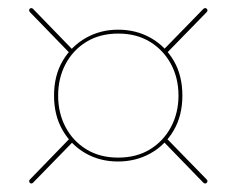

<svg xmlns="http://www.w3.org/2000/svg" viewBox="-20 -583 578 469"><path d="M53.5 -145Q51.5 -143 51.2 -140.8Q51 -138.5 53 -136.5Q54.5 -134.5 57 -134.8Q59.5 -135 61.5 -137.5L159 -237.5L151 -245.5ZM52.5 -561.5Q51 -560 51.2 -557.5Q51.5 -555 53.5 -553L151 -452.5L158.5 -460.5L61.5 -560.5Q59.5 -563 57 -563.2Q54.5 -563.5 52.5 -561.5ZM485 -561.5Q483.5 -563.5 480.8 -563.2Q478 -563 476 -560.5L379 -461L386.5 -452.5L484.5 -553Q486.5 -555 486.8 -557.5Q487 -560 485 -561.5ZM485 -136.5Q487 -138.5 486.8 -140.8Q486.5 -143 484.5 -145L386.5 -245.5L379 -237.5L476 -137.5Q478 -135 480.8 -134.8Q483.5 -134.5 485 -136.5ZM268 -188.5Q312 -188.5 347.8 -208.5Q383.5 -228.5 404.5 -264.8Q425.5 -301 425.5 -349.5Q425.5 -398.5 404.5 -434.5Q383.5 -470.5 348 -490.5Q312.5 -510.5 268.5 -510.5Q225.5 -510.5 190 -490.5Q154.5 -470.5 133.2 -434.5Q112 -398.5 112 -349.5Q112 -301 133 -264.8Q154 -228.5 189.2 -208.5Q224.5 -188.5 268 -188.5ZM268.5 -198Q224 -198 191 -218.2Q158 -238.5 140 -272.8Q122 -307 122 -349.5Q122 -392 140 -426.2Q158 -460.5 191 -480.8Q224 -501 269 -501Q313.5 -501 346.5 -480.8Q379.5 -460.5 397.8 -426.2Q416 -392 416 -349.5Q416 -307.5 397.8 -273Q379.5 -238.5 346.5 -218.2Q313.5 -198 268.5 -198Z"/></svg>

Font: Fraunces 120pt
Style: Bold
Weight: 700
Version: Version 1.000;[b76b70a41]